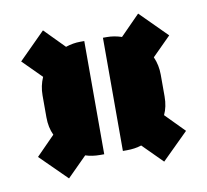

<svg xmlns="http://www.w3.org/2000/svg" viewBox="-60 -654 657 608"><g transform="rotate(-10 268.0 -350.0)"><path d="M178 -524Q202 -532 225 -532H238V-168H225Q199 -168 178 -175L115 -112L30 -196L90 -257Q78 -282 78 -315V-385Q78 -416 90 -443L30 -503L115 -588ZM458 -315Q458 -282 446 -257L506 -196L421 -112L358 -175Q337 -168 311 -168H298V-532H311Q334 -532 358 -524L421 -588L506 -503L446 -443Q458 -416 458 -385Z"/></g></svg>

Font: Promplate
Style: Bold
Weight: 400
Designer: Evgeny Tarasenko
Foundry: Evgeny Tarasenko
Version: Version 1.000